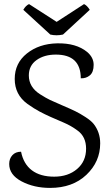

<svg xmlns="http://www.w3.org/2000/svg" viewBox="-20 -904 536 939"><path d="M470 -203Q470 -113 402.5 -49Q335 15 225 15Q146 15 85.5 -17Q25 -49 25 -102Q25 -128 40.5 -145Q56 -162 83 -162Q95 -102 136 -71Q177 -40 245 -40Q313 -40 357 -77.5Q401 -115 401 -177Q401 -235 360 -265Q328 -289 291.5 -304.5Q255 -320 228 -332Q201 -344 173.5 -358.5Q146 -373 114 -396Q52 -441 52 -518Q52 -595 111.5 -642.5Q171 -690 259 -692Q352 -694 406 -650Q438 -623 438 -587Q438 -551 419.5 -535.5Q401 -520 375 -521Q375 -637 253 -637Q196 -637 158.5 -610Q121 -583 121 -535Q121 -478 176 -443Q206 -424 225 -415Q244 -406 285 -388.5Q326 -371 348.5 -360Q371 -349 398 -331.5Q425 -314 438 -298Q470 -257 470 -203ZM419 -856 288 -735Q256 -728 226 -735L94 -856Q106 -877 122 -884L257 -797L391 -884Q406 -877 419 -856Z"/></svg>

Font: Karma
Style: Regular
Weight: 400
Designer: Joana Correia
Foundry: Indian Type Foundry
Version: Version 1.202;PS 1.0;hotconv 1.0.78;makeotf.lib2.5.61930; tt